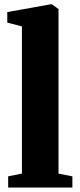

<svg xmlns="http://www.w3.org/2000/svg" viewBox="-20 -838 356 858"><path d="M78 -62.5V-720L12.5 -737V-784L205 -818.5H212.5L241.5 -797.5V-62L303.5 -50V0H16.5V-50Z"/></svg>

Font: Merriweather 60pt Black
Style: Regular
Weight: 900
Version: Version 2.100